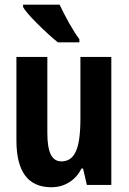

<svg xmlns="http://www.w3.org/2000/svg" viewBox="-20 -786 547 816"><path d="M78.1 -766.1H233.4Q245.6 -739.3 272.5 -689.9Q299.3 -643.1 317.4 -619.1V-606H226.1Q187 -637.2 138.4 -685.8Q89.8 -734.4 78.1 -755.9ZM453.1 0H349.1L333 -69.8H326.2Q308.1 -32.7 274.4 -11.5Q240.7 9.8 198.2 9.8Q49.8 9.8 49.8 -189V-543.9H181.2V-220.2Q181.2 -159.7 195.6 -129.9Q210 -100.1 241.2 -100.1Q283.2 -100.1 302.2 -142.1Q321.8 -183.1 321.8 -283.2V-543.9H453.1Z"/></svg>

Font: Open Sans Hebrew Condensed
Style: Bold
Weight: 700
Width: 3
Foundry: Ascender Corporation, Yanek Iontef
Version: Version 2.001;PS 002.001;hotconv 1.0.70;makeotf.lib2.5.58329